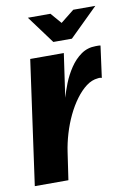

<svg xmlns="http://www.w3.org/2000/svg" viewBox="-80 -705 512 754"><g transform="rotate(-10 175.5 -328.0)"><path d="M-3 0 66 -495H200L175 -321Q182 -346 194 -376.5Q206 -407 225 -435.5Q244 -464 269.5 -482Q295 -500 328 -500Q332 -500 338 -500Q344 -500 347 -499L330 -373Q328 -374 323.5 -374.5Q319 -375 314 -374Q290 -372 268 -355.5Q246 -339 226 -312Q206 -285 190 -251.5Q174 -218 163 -181Q152 -144 147 -109L131 0ZM167 -545 85 -656H175L212 -613L266 -656H354L241 -545Z"/></g></svg>

Font: Alumni Sans Thin ExtraBold
Style: Italic
Weight: 800
Italic angle: -8°
Version: Version 1.016